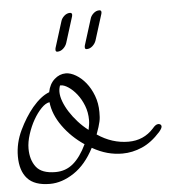

<svg xmlns="http://www.w3.org/2000/svg" viewBox="-69 -667 652 731"><g transform="rotate(-5 257.5 -301.0)"><path d="M118 -290Q103 -288 86.5 -271Q70 -254 56 -229.5Q42 -205 32.5 -175.5Q23 -146 23 -121Q23 -78 44 -50.5Q65 -23 118 -23Q157 -23 185.5 -47Q214 -71 237 -119Q188 -152 155.5 -197.5Q123 -243 118 -290ZM55 -277Q88 -316 120 -328Q126 -359 145.5 -376.5Q165 -394 189 -394Q207 -394 227.5 -382Q248 -370 265 -349Q282 -328 293 -299Q304 -270 304 -236Q304 -225 303.5 -217Q303 -209 301 -200Q299 -191 295.5 -179.5Q292 -168 286 -152Q342 -114 405 -114Q463 -114 501 -156Q513 -171 523 -171Q528 -171 531.5 -168.5Q535 -166 535 -161Q535 -154 524 -141Q490 -103 453 -87Q416 -71 378 -71Q349 -71 321 -78.5Q293 -86 263 -103Q231 -41 185 -10.5Q139 20 93 20Q34 20 7 -10Q-20 -40 -20 -95Q-20 -146 3 -194Q26 -242 55 -277ZM257 -172Q259 -182 260.5 -191Q262 -200 262 -209Q262 -239 252 -264.5Q242 -290 227 -309Q212 -328 195.5 -339Q179 -350 167 -350H164H163Q163 -350 165 -354Q159 -340 159 -326Q159 -309 166.5 -289Q174 -269 187 -248.5Q200 -228 218 -208Q236 -188 257 -172ZM302 -593Q305 -604 315 -613Q325 -622 337 -622Q345 -622 345 -614Q345 -612 344.5 -611Q344 -610 344 -608L313 -509Q309 -497 299 -488Q289 -479 277 -479Q270 -479 270 -486Q270 -491 271 -494ZM190 -593Q193 -604 203 -613Q213 -622 225 -622Q233 -622 233 -614Q233 -612 232.5 -611Q232 -610 232 -608L201 -509Q197 -497 187 -488Q177 -479 165 -479Q158 -479 158 -486Q158 -491 159 -494Z"/></g></svg>

Font: Discipuli Britannica
Style: Regular
Weight: 400
Designer: Peter Wiegel
Foundry: Peter Wiegel
Version: Version 0.001 2009